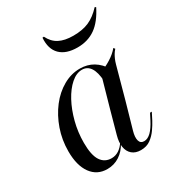

<svg xmlns="http://www.w3.org/2000/svg" viewBox="-156 -721 764 832"><g transform="rotate(-30 225.5 -305.5)"><path d="M140.3 11.3Q89.5 11.3 60.5 -28.6Q31.5 -68.5 31.5 -139.5Q31.5 -196.8 49.6 -248.4Q67.7 -300 98.4 -339.9Q129 -379.8 169.4 -402.8Q209.7 -425.8 253.2 -425.8Q290.3 -425.8 319.4 -408.5Q348.4 -391.1 369.4 -357.3L317.7 -326.6Q315.3 -371 300.4 -394Q285.5 -416.9 258.9 -416.9Q230.6 -416.9 203.6 -393.1Q176.6 -369.4 155.2 -329.8Q133.9 -290.3 121 -240.7Q108.1 -191.1 108.1 -137.9Q108.1 -76.6 126.6 -48.4Q145.2 -20.2 179.8 -20.2Q199.2 -20.2 216.1 -31Q233.1 -41.9 246.8 -63.7V-57.3Q229 -24.2 201.6 -6.5Q174.2 11.3 140.3 11.3ZM279 -206.5 324.2 -366.1Q351.6 -375 379.4 -392.3Q407.3 -409.7 424.2 -430.6L429.8 -423.4Q421.8 -414.5 416.5 -405.6Q411.3 -396.8 406.9 -386.7Q402.4 -376.6 398.4 -362.1L355.6 -206.5ZM318.5 -76.6Q310.5 -48.4 315.3 -31Q320.2 -13.7 338.7 -13.7Q356.5 -13.7 373.4 -30.2Q390.3 -46.8 406.5 -78.2L421.8 -108.1H430.6L412.9 -73.4Q404 -56.5 389.9 -36.3Q375.8 -16.1 356 -1.6Q336.3 12.9 307.3 12.9Q280.6 12.9 264.1 -1.2Q247.6 -15.3 243.5 -39.9Q239.5 -64.5 248.4 -96L279 -206.5H355.6ZM291.9 -509.7Q234.7 -509.7 205.6 -538.7Q176.6 -567.7 180.6 -622.6L187.9 -623.4Q203.2 -591.9 230.6 -577.4Q258.1 -562.9 301.6 -562.9Q347.6 -562.9 379.8 -577Q412.1 -591.1 442.7 -624.2L448.4 -621Q419.4 -562.9 381.5 -536.3Q343.5 -509.7 291.9 -509.7Z"/></g></svg>

Font: Playfair 144pt SemiCondensed
Style: Italic
Weight: 400
Width: 4
Italic angle: -15.6°
Designer: Claus Eggers Sørensen
Foundry: Claus Eggers Sørensen
Version: Version 2.203